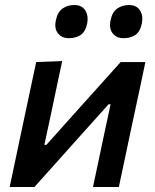

<svg xmlns="http://www.w3.org/2000/svg" viewBox="-20 -744 617 764"><path d="M18.5 0Q30 -55 40.8 -105.5Q51.5 -156 64.5 -217.5L75 -267Q90 -336.5 101 -389.5Q112 -442.5 124 -497L227.5 -501Q216.5 -450.5 206.5 -402.5Q196.5 -354.5 183.5 -293L156.5 -167.5H164.5L296.5 -315Q336 -359 377.5 -405Q419 -451 460 -497H558.5Q547 -442 536 -390Q525 -338 509.5 -267L499 -217.5Q486 -156 475.2 -105Q464.5 -54 453 0H350Q361 -52 371 -99Q381 -146 393 -203L420 -329H412L284 -186.5Q243 -140.5 201 -93.5Q159 -46.5 117 0ZM471.5 -592Q444 -592 428.5 -611.2Q413 -630.5 420 -664Q426.5 -696 446.5 -710Q466.5 -724 493.5 -724Q523 -724 536.8 -703Q550.5 -682 544.5 -651Q537.5 -617 518 -604.5Q498.5 -592 471.5 -592ZM254 -592Q226.5 -592 210.8 -611.2Q195 -630.5 202.5 -664Q209 -696 228.8 -710Q248.5 -724 276 -724Q305.5 -724 319 -703Q332.5 -682 327 -651Q320 -617 300.5 -604.5Q281 -592 254 -592Z"/></svg>

Font: Commissioner Medium
Style: Italic
Weight: 500
Italic angle: -12°
Designer: Kostas Bartsokas
Foundry: Kostas Bartsokas
Version: Version 1.000; ttfautohint (v1.8.3)